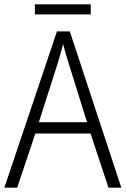

<svg xmlns="http://www.w3.org/2000/svg" viewBox="-20 -860 577 880"><path d="M396 -840H140V-794H396ZM477 0H536L300 -716H241L0 0H59L142 -248H395ZM297 -562 379 -300H158L242 -562C251 -590 261 -624 269 -658C277 -627 289 -587 297 -562Z"/></svg>

Font: Noto Sans Malayalam SemiCondensed Light
Style: Regular
Weight: 300
Width: 4
Designer: Jelle Bosma - Monotype Design Team
Foundry: Monotype Imaging Inc.
Version: Version 2.104